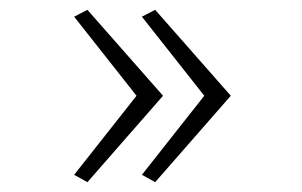

<svg xmlns="http://www.w3.org/2000/svg" viewBox="-20 -576 615 391"><path d="M131 -542 158 -556 312 -381 158 -205 131 -220 258 -381ZM269 -542 296 -556 450 -381 296 -205 269 -220 396 -381Z"/></svg>

Font: Halant Light
Style: Regular
Weight: 300
Designer: Hitesh Malaviya (Devanagari), Satya Rajpurohit (Latin)
Foundry: Indian Type Foundry
Version: Version 1.101;PS 1.0;hotconv 1.0.78;makeotf.lib2.5.61930; tt